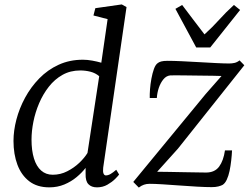

<svg xmlns="http://www.w3.org/2000/svg" viewBox="-20 -837 1130 868"><path d="M446.5 -79Q444.5 -61 448 -52.5Q451.5 -44 458.5 -44Q469 -44 480 -50.5Q491 -57 505.5 -69.5L518.5 -48Q514.5 -42 500.5 -28Q486.5 -14 465.5 -2Q444.5 10 418.5 10Q393.5 10 379.8 -4.2Q366 -18.5 367 -51V-78Q351 -57 326.5 -36.5Q302 -16 270.8 -3Q239.5 10 203 10Q148 10 112.2 -17.5Q76.5 -45 58.8 -92.2Q41 -139.5 41 -200Q41 -246 54.2 -296.8Q67.5 -347.5 93.5 -395.5Q119.5 -443.5 157.5 -482.5Q195.5 -521.5 245 -544.2Q294.5 -567 355 -567Q374.5 -567 396.8 -563Q419 -559 438 -553.5L466.5 -750.5L402.5 -767L411 -800L530.5 -817L552 -805ZM428.5 -492.5Q411.5 -507 388.8 -512.8Q366 -518.5 343 -518.5Q298 -518.5 262.5 -498.5Q227 -478.5 200.8 -445Q174.5 -411.5 157 -370.5Q139.5 -329.5 131 -286.8Q122.5 -244 122.5 -206Q122.5 -156.5 133.5 -120.8Q144.5 -85 166 -66Q187.5 -47 218.5 -47Q253.5 -47 284.2 -62.8Q315 -78.5 338.8 -101.2Q362.5 -124 375.5 -145.5ZM981.5 -493.5Q969.5 -494 943.5 -494.5Q917.5 -495 885.5 -495.2Q853.5 -495.5 823.5 -496Q793.5 -496.5 772.8 -496.5Q752 -496.5 749 -496Q731.5 -494 718.8 -478.5Q706 -463 698.2 -440.5Q690.5 -418 689 -394H657Q656.5 -410 658.2 -433.5Q660 -457 664.5 -481.5Q669 -506 676 -525.5Q683 -545 693.5 -552Q699 -556.5 709 -559.2Q719 -562 738 -562Q764.5 -562 802.5 -560.2Q840.5 -558.5 881.5 -556Q922.5 -553.5 958.5 -551.8Q994.5 -550 1016.5 -550Q1028 -550 1039.8 -552.5Q1051.5 -555 1063 -564L1084.5 -542L784.5 -165L690.5 -60.5Q711 -60.5 745 -59.8Q779 -59 814.5 -58.5Q850 -58 877.2 -57.5Q904.5 -57 911.5 -57Q951 -57 970.8 -84Q990.5 -111 997 -157H1029Q1028 -135 1025.2 -110.8Q1022.5 -86.5 1017.8 -64Q1013 -41.5 1005.2 -24.8Q997.5 -8 986 -1Q979.5 2.5 967.2 5.8Q955 9 937 9Q910 9 871.2 6.8Q832.5 4.5 791 1.5Q749.5 -1.5 713.8 -3.8Q678 -6 656 -6Q642.5 -6 630.8 -2Q619 2 607.5 11L582.5 -14.5L909 -411ZM867 -622.5 773 -797 803.5 -814.5Q828.5 -781 853.8 -748Q879 -715 904.5 -681.5Q941.5 -715 971 -748Q1000.5 -781 1037.5 -814.5L1065.5 -792L930.5 -622.5Z"/></svg>

Font: Merriweather 20pt Light
Style: Italic
Weight: 300
Italic angle: -7.8°
Version: Version 2.101